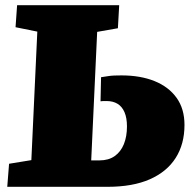

<svg xmlns="http://www.w3.org/2000/svg" viewBox="-20 -721 733 741"><path d="M124 -599 40 -616 46 -701H440L435 -612L355 -598L332 -102H364Q399 -102 422.5 -118.5Q446 -135 458 -164.5Q470 -194 470 -233Q470 -266 460.5 -288Q451 -310 433.5 -320.5Q416 -331 392 -331Q383 -331 378 -331Q373 -331 368 -330L370 -423Q384 -425 396 -427Q408 -429 421 -429.5Q434 -430 449 -430Q522 -430 576.5 -408Q631 -386 661.5 -343.5Q692 -301 692 -239Q692 -165 658 -111.5Q624 -58 558 -29Q492 0 395 0H8L15 -89L101 -103Z"/></svg>

Font: Literata Black
Style: Italic
Weight: 900
Italic angle: -2°
Designer: Latin by Veronika Burian and Jose Scaglione. Greek by Irene Vlachou. Cyrillic by Vera Evstafieva
Foundry: TypeTogether
Version: Version 3.002